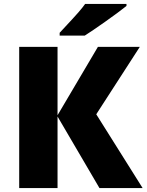

<svg xmlns="http://www.w3.org/2000/svg" viewBox="-20 -951 741 971"><path d="M701.2 0H482.9L271 -361.8V0H77.1V-713.9H271V-368.2L475.1 -713.9H687L466.8 -373ZM281.7 -771V-785.2Q356.9 -865.7 377.2 -889.2Q397.5 -912.6 410.6 -931.2H619.6V-920.9Q580.6 -889.6 512.2 -841.3Q443.8 -793 408.7 -771Z"/></svg>

Font: Black Ops One [rus by aLiNcE]
Style: Regular
Weight: 400
Designer: James Grieshaber
Foundry: James Grieshaber
Version: Version 1.002;May 25, 2024;FontCreator 13.0.0.2680 64-bit